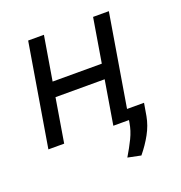

<svg xmlns="http://www.w3.org/2000/svg" viewBox="-132 -658 904 959"><g transform="rotate(-20 320.5 -178.5)"><path d="M206 -545.5 166.9 -311.1H428.3L467.3 -545.5H551.1L460.2 0H376.4L415.1 -233H153.8L115.1 0H31.2L122.2 -545.5ZM559.7 -55.4 548.3 11.4Q539.8 58.2 515.6 102.1Q491.5 146 457.4 187.5L387.8 173.3Q413.4 130.7 432.2 92Q451 53.3 457.4 12.8L468.8 -55.4Z"/></g></svg>

Font: Inter UI
Style: Italic
Weight: 400
Italic angle: -9.39999°
Designer: Rasmus Andersson
Foundry: rsms
Version: 3.2;8d6f07862